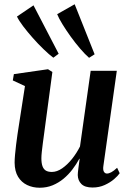

<svg xmlns="http://www.w3.org/2000/svg" viewBox="-20 -869 610 900"><path d="M166 11Q133.5 11 107 -1.8Q80.5 -14.5 64.8 -40.2Q49 -66 48.5 -106.5Q48.5 -122 50.5 -144Q52.5 -166 55.5 -190.8Q58.5 -215.5 62 -239.2Q65.5 -263 68.5 -281.5L97 -465.5L40 -492L45 -521.5L205 -544.5L225.5 -531.5L192.5 -285Q190 -265 186.8 -242.2Q183.5 -219.5 180.8 -197.8Q178 -176 176 -157.8Q174 -139.5 174 -127.5Q174 -104 179.2 -89.8Q184.5 -75.5 195.2 -69.2Q206 -63 223 -63Q247 -63 271.5 -80Q296 -97 317.8 -124.2Q339.5 -151.5 355 -182.5L405 -537H527.5L464.5 -90.5Q462 -73 467 -64.2Q472 -55.5 481.5 -55.5Q490.5 -55.5 502 -61.8Q513.5 -68 529 -82.5L541 -57Q533 -45 514.8 -29.2Q496.5 -13.5 470.8 -1.8Q445 10 414 10Q378 10 361.5 -6.5Q345 -23 344.5 -48.5Q344.5 -52.5 345.2 -61Q346 -69.5 347.5 -80.8Q349 -92 350.5 -103.5Q352 -115 353.5 -124.5L352 -125Q338 -99 319.5 -74.8Q301 -50.5 277.8 -31.2Q254.5 -12 226.8 -0.5Q199 11 166 11ZM230 -598.5Q210.5 -613 184.8 -637.8Q159 -662.5 133.8 -691Q108.5 -719.5 88.5 -746Q68.5 -772.5 59.5 -791.5L137 -844L255 -617ZM397.5 -598Q378.5 -614.5 355.8 -641Q333 -667.5 311.2 -697.8Q289.5 -728 272.5 -755.8Q255.5 -783.5 248 -802.5L330 -849L423.5 -614.5Z"/></svg>

Font: Merriweather 72pt SemiBold
Style: Italic
Weight: 600
Italic angle: -7.8°
Version: Version 2.101